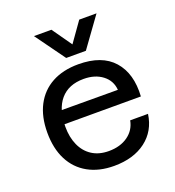

<svg xmlns="http://www.w3.org/2000/svg" viewBox="-142 -897 934 1022"><g transform="rotate(-20 325.0 -386.0)"><path d="M331 12Q246 12 184 -22.5Q122 -57 89 -121.5Q56 -186 56 -276Q56 -366 89.5 -430Q123 -494 185.5 -528Q248 -562 335 -562Q468 -562 533 -488.5Q598 -415 590 -287H136L137 -363L487 -362Q483 -415 441 -447Q399 -479 335 -479Q249 -479 203 -425Q157 -371 157 -272Q157 -213 177.5 -167.5Q198 -122 237 -97Q276 -72 331 -72Q396 -72 439.5 -103Q483 -134 493 -187H594Q581 -94 511 -41Q441 12 331 12ZM165 -783.5H264L342.5 -672L421.5 -783.5H519.5L398 -615.5H286.5Z"/></g></svg>

Font: Azeret Mono Thin
Style: Regular
Weight: 100
Designer: Martin Vácha
Foundry: Displaay
Version: Version 1.002